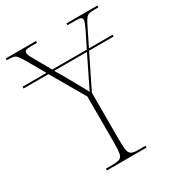

<svg xmlns="http://www.w3.org/2000/svg" viewBox="-182 -821 855 929"><g transform="rotate(-30 246.0 -357.0)"><path d="M143 0V-10H184Q209 -10 221 -16Q233 -22 236.5 -40.5Q240 -59 240 -98V-357L131 -545H-8V-555H126L65 -661Q53 -681 45 -690Q37 -699 26.5 -701.5Q16 -704 -2 -704H-10V-714H159V-704H127Q101 -704 95 -699.5Q89 -695 89 -687Q89 -679 95 -667Q101 -655 111 -638L158 -555H351L393 -639Q401 -658 406 -669Q411 -680 411 -688Q411 -695 404.5 -699.5Q398 -704 372 -704H329V-714H502V-704H482Q462 -704 451.5 -701.5Q441 -699 433.5 -690.5Q426 -682 416 -662L363 -555H495V-545H358L268 -362V-98Q268 -59 271.5 -40.5Q275 -22 287 -16Q299 -10 324 -10H364V0ZM186 -506Q205 -473 224 -439Q243 -405 261 -371Q270 -390 279 -408Q288 -426 303 -457L346 -545H163Z"/></g></svg>

Font: Noto Serif Display SemiCondensed Thin
Style: Regular
Weight: 100
Width: 4
Designer: Monotype Design Team
Foundry: Monotype Imaging Inc.
Version: Version 2.009